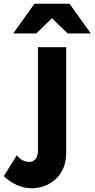

<svg xmlns="http://www.w3.org/2000/svg" viewBox="-131 -789 503 1021"><path d="M71 10V-538H221V22Q221 110 167.5 161Q114 212 36.5 212Q-41 212 -111 148L-42 37Q-12 72 25 72Q45 72 58 56.5Q71 41 71 10ZM62 -611H-61L52 -769H239L352 -611H229L145 -692Z"/></svg>

Font: Montserrat_am3
Style: Bold
Weight: 700
Designer: Julieta Ulanovsky
Foundry: Julieta Ulanovsky. Armenina letters added by Vahan Hovhannisyan
Version: Version 2.001